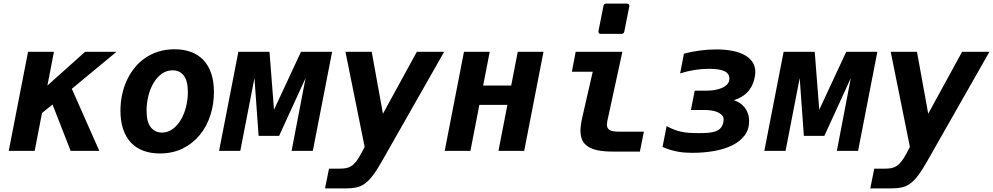

<svg xmlns="http://www.w3.org/2000/svg" viewBox="-20 -833 5482 1060"><path d="M134.8 -546.9H277.8L241.7 -360.8L449.7 -546.9H623L376.5 -342.8L528.3 0H370.1L270 -255.9L211.9 -209L171.4 0H28.3Z M862.3 14.2Q812 14.2 771.7 -0.7Q731.4 -15.6 703.4 -45.2Q675.3 -74.7 660.2 -118.9Q645 -163.1 645 -221.7Q645 -266.1 653.8 -308.6Q662.6 -351.1 679.9 -388.7Q697.3 -426.3 722.7 -458Q748 -489.7 781.2 -512.7Q814.5 -535.6 855.2 -548.3Q896 -561 943.8 -561Q994.1 -561 1034.4 -546.1Q1074.7 -531.2 1102.8 -501.7Q1130.9 -472.2 1146 -428Q1161.1 -383.8 1161.1 -324.7Q1161.1 -257.8 1141.4 -196.5Q1121.6 -135.3 1083.5 -88.4Q1045.4 -41.5 989.7 -13.7Q934.1 14.2 862.3 14.2ZM874 -101.1Q906.7 -101.1 933.3 -120.6Q960 -140.1 978.5 -171.6Q997.1 -203.1 1007.1 -243.2Q1017.1 -283.2 1017.1 -324.2Q1017.1 -386.7 994.6 -415.8Q972.2 -444.8 933.6 -444.8Q898.9 -444.8 871.8 -424.8Q844.7 -404.8 826.4 -372.8Q808.1 -340.8 798.6 -301.3Q789.1 -261.7 789.1 -222.7Q789.1 -160.2 812.3 -130.6Q835.4 -101.1 874 -101.1Z M1295.9 -546.9H1467.8L1492.7 -227.1L1641.6 -546.9H1813.5L1707 0H1589.8L1667 -401.9L1521 -83H1407.7L1384.8 -401.9L1306.6 0H1189.5Z M1796.4 98.1H1853.5Q1873.5 98.1 1889.4 95.5Q1905.3 92.8 1919.2 84Q1933.1 75.2 1946.3 58.6Q1959.5 42 1974.1 14.2L1993.2 -22L1887.2 -546.9H2032.2L2094.2 -205.1L2281.2 -546.9H2432.1L2087.4 59.1Q2060.1 107.4 2037.6 136.7Q2015.1 166 1992.9 181.6Q1970.7 197.3 1946.5 202.1Q1922.4 207 1891.6 207H1774.4Z M2541.5 -546.9H2683.6L2647.5 -360.8H2802.2L2838.4 -546.9H2980.5L2874 0H2731.9L2781.2 -253.9H2626.5L2577.1 0H2435.1Z M3297.4 -646Q3289.6 -646 3286.1 -650.4Q3282.7 -654.8 3284.2 -662.1L3311.5 -799.8Q3313.5 -813 3327.1 -813H3440.9Q3448.7 -813 3452.1 -808.6Q3455.6 -804.2 3454.1 -796.9L3426.8 -659.2Q3424.3 -646 3411.1 -646ZM3367.7 3.9Q3315.4 3.9 3281.2 -2.9Q3247.1 -9.8 3226.1 -23.9Q3203.1 -39.1 3193.8 -61.3Q3184.6 -83.5 3184.6 -111.8Q3184.6 -120.1 3185.3 -127.2Q3186 -134.3 3187 -142.6Q3188.5 -153.8 3189.9 -161.9Q3191.4 -169.9 3193.8 -181.2L3252.4 -437H3137.2L3158.2 -546.9H3416L3335 -174.3Q3333.5 -168.5 3333 -165.8Q3332.5 -163.1 3332.5 -161.9Q3332.5 -160.6 3332.5 -159.7Q3332.5 -158.7 3332 -156.7Q3331.1 -152.8 3330.8 -149.9Q3330.6 -147 3330.6 -144Q3330.6 -135.7 3334 -128.2Q3337.4 -120.6 3345.7 -115.2Q3360.8 -106 3398.9 -106H3534.7L3512.7 3.9Z M3802.7 10.7Q3783.2 10.7 3764.2 9.5Q3745.1 8.3 3725.3 4.9Q3705.6 1.5 3683.8 -4.9Q3662.1 -11.2 3637.7 -21.5L3660.2 -136.7Q3682.1 -125 3701.7 -117.4Q3721.2 -109.9 3741.7 -105.5Q3762.2 -101.1 3785.9 -99.6Q3809.6 -98.1 3840.3 -98.1Q3867.2 -98.1 3889.9 -99.9Q3912.6 -101.6 3929.9 -107.7Q3947.3 -113.8 3958.5 -126Q3969.7 -138.2 3973.6 -158.7Q3975.1 -166 3975.1 -171.9Q3975.1 -187 3965.6 -197.3Q3956.1 -207.5 3941.4 -213.9Q3926.8 -220.2 3908.7 -222.9Q3890.6 -225.6 3874 -225.6H3794.4L3815.4 -332.5H3882.3Q3902.8 -332.5 3924.8 -335.9Q3946.8 -339.4 3965.1 -347.2Q3983.4 -355 3995.1 -367.9Q4006.8 -380.9 4006.8 -399.9Q4006.8 -427.2 3979.2 -440.2Q3951.7 -453.1 3894 -453.1Q3814 -453.1 3734.9 -427.7L3755.9 -536.6Q3794.9 -547.4 3841.3 -553.7Q3887.7 -560.1 3934.6 -560.1Q3989.3 -560.1 4029.8 -551Q4070.3 -542 4097.2 -525.4Q4124 -508.8 4137 -486.1Q4149.9 -463.4 4149.9 -436.5Q4149.9 -429.7 4149.2 -422.4Q4148.4 -415 4147 -408.2Q4141.1 -377.9 4129.6 -356.7Q4118.2 -335.4 4103 -320.6Q4087.9 -305.7 4069.6 -295.9Q4051.3 -286.1 4031.7 -279.8Q4049.8 -273.9 4065.2 -263.7Q4080.6 -253.4 4091.8 -238.8Q4103 -224.1 4109.4 -205.3Q4115.7 -186.5 4115.7 -163.6Q4115.7 -118.2 4090.8 -85.2Q4065.9 -52.2 4023.2 -31Q3980.5 -9.8 3923.6 0.5Q3866.7 10.7 3802.7 10.7Z M4306.2 -546.9H4478L4502.9 -227.1L4651.9 -546.9H4823.7L4717.3 0H4600.1L4677.2 -401.9L4531.2 -83H4418L4395 -401.9L4316.9 0H4199.7Z M4806.6 98.1H4863.8Q4883.8 98.1 4899.7 95.5Q4915.5 92.8 4929.4 84Q4943.4 75.2 4956.5 58.6Q4969.7 42 4984.4 14.2L5003.4 -22L4897.5 -546.9H5042.5L5104.5 -205.1L5291.5 -546.9H5442.4L5097.7 59.1Q5070.3 107.4 5047.9 136.7Q5025.4 166 5003.2 181.6Q4981 197.3 4956.8 202.1Q4932.6 207 4901.9 207H4784.7Z"/></svg>

Font: Hack
Style: Bold Italic
Weight: 700
Italic angle: -11°
Monospace: yes
Designer: Christopher Simpkins
Foundry: Christopher Simpkins
Version: Version 2.017; ttfautohint (v1.4.1) -l 4 -r 80 -G 350 -x 0 -